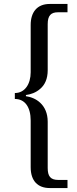

<svg xmlns="http://www.w3.org/2000/svg" viewBox="-20 -720 388 970"><path d="M135 125C135 194 171 230 231 230H321V189H274C235 189 221 170 221 129V-105C221 -148 206 -179 184 -200C162 -221 134 -231 111 -234V-240C135 -243 162 -252 184 -272C206 -291 221 -321 221 -365V-598C221 -641 237 -658 273 -658H321V-700H231C167 -700 135 -658 135 -594V-355C135 -296 106 -250 55 -250V-220C106 -220 135 -179 135 -111Z"/></svg>

Font: PT Serif
Style: Regular
Weight: 400
Designer: A.Korolkova, O.Umpeleva, V.Yefimov
Foundry: ParaType Ltd
Version: Version 1.000;PS 001.000;hotconv 1.0.88;makeotf.lib2.5.64775